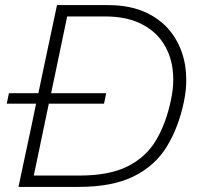

<svg xmlns="http://www.w3.org/2000/svg" viewBox="-20 -733 778 753"><path d="M52.5 0Q65 -59.5 77 -115.5Q89 -171.5 103 -237L121.5 -326.5H6.5L15 -367.5H130.5L152.5 -472.5Q167 -540 179 -597.5Q191 -655 203.5 -713H403.5Q492 -713 555.5 -682.5Q619 -652 656.8 -598.8Q694.5 -545.5 706 -477Q710.5 -449 710.5 -420Q710.5 -377.5 701 -333Q679.5 -231 633 -156.2Q586.5 -81.5 503.2 -40.8Q420 0 288.5 0ZM112.5 -44.5H291.5Q408 -44.5 480.2 -80.5Q552.5 -116.5 592 -183Q631.5 -249.5 650.5 -341Q659.5 -382.5 659.5 -421.5Q659.5 -443.5 656.5 -465Q648 -524 616.2 -569.8Q584.5 -615.5 528.5 -642Q472.5 -668.5 391 -668.5H243.5Q233.5 -620.5 223.5 -573Q213.5 -525 202 -470L180.5 -367.5H396.5L388 -326.5H171.5L154 -243Q142.5 -188 132.5 -140Q122.5 -92 112.5 -44.5Z"/></svg>

Font: Heraclito ExtraLight
Style: Italic
Weight: 200
Italic angle: -12°
Designer: Kostas Bartsokas (font) & Cristiano Sobral (main changes)
Foundry: Kostas Bartsokas (font) & Cristiano Sobral (main changes)
Version: Version 1.00;July 8, 2020;FontCreator 13.0.0.2655 64-bit